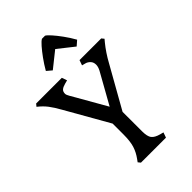

<svg xmlns="http://www.w3.org/2000/svg" viewBox="-282 -1083 1189 1189"><g transform="rotate(-45 313.0 -488.0)"><path d="M218 0 205 -16 218 -34Q242 -67 253.5 -103.5Q265 -140 265 -201V-295L105 -576Q80 -621 58.5 -649Q37 -677 5 -702L18 -718H243L255 -684L232 -678Q209 -672 198 -662.5Q187 -653 187 -634Q187 -624 198.5 -604.5Q210 -585 218 -571L326 -382L439 -584Q451 -607 451 -625Q451 -647 438 -660.5Q425 -674 409 -678L386 -684L398 -718H588L601 -702L586 -684Q567 -661 548 -632.5Q529 -604 515 -578L360 -303V-133Q360 -87 374.5 -68.5Q389 -50 426 -40L449 -34L437 0ZM236 -790 203 -818Q225 -856 249 -889Q273 -922 293.5 -945.5Q314 -969 327 -976H354Q365 -970 385.5 -947Q406 -924 430.5 -890.5Q455 -857 477 -818L445 -790L340 -873Z"/></g></svg>

Font: Gabriela
Style: Regular
Weight: 400
Designer: Eduardo Rodriguez Tunni
Foundry: Eduardo Rodriguez Tunni
Version: Version 2.001;gftools[0.9.26]